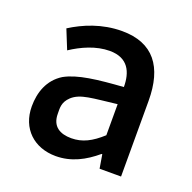

<svg xmlns="http://www.w3.org/2000/svg" viewBox="-107 -671 789 790"><g transform="rotate(20 287.5 -275.5)"><path d="M216 13C284 13 340 -17 391 -60H394L404 0H498V-331C498 -480 435 -564 298 -564C210 -564 135 -532 78 -496L112 -412C159 -443 218 -470 278 -470C359 -470 383 -415 383 -350C270 -342 187 -333 131 -302C74 -267 54 -207 54 -146C54 -49 121 13 216 13ZM251 -78C202 -78 165 -98 165 -154C165 -177 161 -203 190 -230C225 -262 277 -262 383 -275V-139C338 -98 299 -78 251 -78Z"/></g></svg>

Font: Spoqa Han Sans Neo Medium
Style: Regular
Weight: 500
Designer: [Spoqa Han Sans Neo] Dong-huui Kim ___ Younghwa Kang ___ Yujin Lee ___ [Noto Sans] Ryoko NISHIZUKA ____ (kana & ideograp
Foundry: Spoqa (http://www.spoqa-han-sans.com)
Version: Version 1.100;hotconv 1.0.109;makeotfexe 2.5.65596